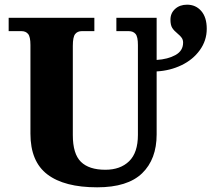

<svg xmlns="http://www.w3.org/2000/svg" viewBox="-20 -790 903 820"><path d="M110 -219V-598Q110 -633 100 -645Q90 -657 72 -657H17V-714H383V-657H329Q311 -657 301 -644.5Q291 -632 291 -594V-213Q291 -133 325.5 -99Q360 -65 430 -65Q494 -65 531.5 -101.5Q569 -138 569 -214V-598Q569 -633 559 -645Q549 -657 530 -657H477V-714H649V-534Q697 -537 729.5 -555Q762 -573 762 -608Q762 -620 756 -628.5Q750 -637 739 -646Q723 -659 715.5 -671Q708 -683 708 -706Q708 -734 728 -752Q748 -770 779 -770Q816 -770 839.5 -743Q863 -716 863 -667Q863 -617 833.5 -576Q804 -535 755 -511.5Q706 -488 649 -485V-216Q649 -110 587 -50Q525 10 395 10Q255 10 182.5 -45Q110 -100 110 -219Z"/></svg>

Font: Noto Serif ExtraBold
Style: Regular
Weight: 800
Designer: Monotype Design Team
Foundry: Monotype Imaging Inc.
Version: Version 1.001